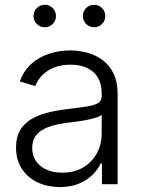

<svg xmlns="http://www.w3.org/2000/svg" viewBox="-20 -757 585 789"><path d="M225.6 11.7Q176.3 11.7 135.5 -7.1Q94.7 -25.9 70.3 -62.5Q45.9 -99.1 45.9 -151.9Q45.9 -192.4 61.3 -219.7Q76.7 -247.1 104.7 -264.9Q132.8 -282.7 171.4 -293Q210 -303.2 256.3 -308.6Q301.8 -314.5 333.3 -318.8Q364.7 -323.2 381.3 -332.5Q397.9 -341.8 397.9 -361.8V-374Q397.9 -410.6 383.1 -436.8Q368.2 -462.9 339.4 -477.1Q310.5 -491.2 270 -491.2Q231 -491.2 201.4 -479Q171.9 -466.8 152.8 -447Q133.8 -427.2 125 -403.3L61.5 -422.4Q77.6 -467.3 109.6 -495.4Q141.6 -523.4 183.1 -536.6Q224.6 -549.8 268.6 -549.8Q301.8 -549.8 336.2 -541Q370.6 -532.2 399.4 -511.7Q428.2 -491.2 445.8 -456.3Q463.4 -421.4 463.4 -369.1V0H398.9V-85.9H394Q382.8 -61 360.1 -38.6Q337.4 -16.1 304 -2.2Q270.5 11.7 225.6 11.7ZM235.4 -47.4Q285.6 -47.4 322 -69.1Q358.4 -90.8 378.2 -127.4Q397.9 -164.1 397.9 -208.5V-285.6Q391.1 -278.8 374.8 -273.7Q358.4 -268.6 337.4 -264.4Q316.4 -260.3 294.9 -257.3Q273.4 -254.4 256.3 -252.4Q210.9 -247.1 178.5 -234.9Q146 -222.7 129.2 -201.9Q112.3 -181.2 112.3 -148.9Q112.3 -116.7 128.4 -94Q144.5 -71.3 172.4 -59.3Q200.2 -47.4 235.4 -47.4ZM366.7 -645Q347.7 -645 334 -658.4Q320.3 -671.9 320.3 -690.9Q320.3 -710.4 334 -723.9Q347.7 -737.3 366.7 -737.3Q385.7 -737.3 399.2 -723.9Q412.6 -710.4 412.6 -690.9Q412.6 -671.9 399.2 -658.4Q385.7 -645 366.7 -645ZM164.1 -645Q145 -645 131.3 -658.4Q117.7 -671.9 117.7 -690.9Q117.7 -710.4 131.3 -723.9Q145 -737.3 164.1 -737.3Q183.1 -737.3 196.5 -723.9Q210 -710.4 210 -690.9Q210 -671.9 196.5 -658.4Q183.1 -645 164.1 -645Z"/></svg>

Font: Inter 16pt Light
Style: Regular
Weight: 300
Version: Version 4.001;git-66647c0bb